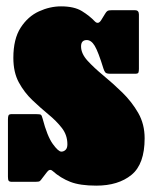

<svg xmlns="http://www.w3.org/2000/svg" viewBox="-20 -562 475 604"><path d="M305.5 -346Q289 -399.5 278 -417.8Q267 -436 253 -436Q235 -436 235 -416Q235 -393.5 255.2 -371.2Q275.5 -349 305.2 -324.5Q335 -300 364.8 -271Q394.5 -242 414.8 -206.8Q435 -171.5 435 -127Q435 -45.5 393.5 -11.8Q352 22 283 22Q232 22 201.5 10.2Q171 -1.5 145 -24.5Q136.5 -32 128 -21L113 -1.5Q108.5 5 105.5 7.5Q102.5 10 91 10H18Q9.5 10 7.2 6.5Q5 3 5 -6V-186.5Q5 -195 6.8 -199Q8.5 -203 17 -203H92.5Q105.5 -203 108.5 -201Q111.5 -199 114 -189Q128.5 -133.5 146 -109.2Q163.5 -85 173 -85Q180.5 -85 186.2 -90.5Q192 -96 192 -108Q192 -137 174.8 -159.2Q157.5 -181.5 132.2 -202.2Q107 -223 81.8 -247Q56.5 -271 39.2 -302.8Q22 -334.5 22 -380Q22 -439.5 45 -475Q68 -510.5 102.5 -526.2Q137 -542 172 -542Q213.5 -542 237.8 -527Q262 -512 278 -495Q289 -483.5 298.5 -499L310.5 -518.5Q314.5 -525.5 318.5 -527.8Q322.5 -530 333.5 -530H404.5Q417 -530 417 -516.5V-345.5Q417 -337.5 415.5 -333.8Q414 -330 405.5 -330H327Q315 -330 311.5 -334Q308 -338 305.5 -346Z"/></svg>

Font: Besley* Condensed Fatface
Style: Regular
Weight: 900
Width: 3
Designer: Owen Earl
Foundry: indestructible type*
Version: Version 3.000; ttfautohint (v1.8.3)